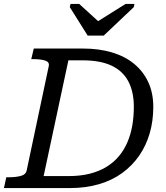

<svg xmlns="http://www.w3.org/2000/svg" viewBox="-39 -957 846 977"><path d="M407 -776H489L642 -921L645 -937H600L426 -828L487 -825L364 -937H320L316 -921ZM133 -710H382Q464 -710 530 -690.5Q596 -671 643 -632.5Q690 -594 715.5 -539Q741 -484 741 -413Q741 -342 723 -279.5Q705 -217 670 -166Q635 -115 584 -77.5Q533 -40 465.5 -20Q398 0 316 0H-19L-7 -55H5Q42 -55 67.5 -62Q93 -69 97 -91L209 -620Q214 -641 191.5 -648.5Q169 -656 132 -656H120ZM381 -650H309L183 -61H310Q370 -61 417.5 -73Q465 -85 502 -107.5Q539 -130 565.5 -161.5Q592 -193 609 -232.5Q626 -272 634 -317.5Q642 -363 642 -414Q642 -490 614 -543Q586 -596 528.5 -623Q471 -650 381 -650Z"/></svg>

Font: Roboto Serif
Style: Italic
Weight: 400
Italic angle: -10°
Designer: Greg Gazdowicz
Foundry: Commercial Type
Version: Version 1.008